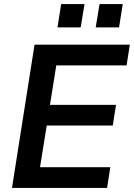

<svg xmlns="http://www.w3.org/2000/svg" viewBox="-20 -925 659 945"><path d="M39 0 150 -705H619L603 -603H257L226 -409H551L535 -307H210L177 -102H523L507 0ZM451 -790 470 -905H584L566 -790ZM263 -790 281 -905H396L377 -790Z"/></svg>

Font: Nunito Sans
Style: Bold Italic
Weight: 700
Italic angle: -9°
Designer: Vernon Adams
Foundry: Vernon Adams
Version: Version 3.006; ttfautohint (v1.8.3)